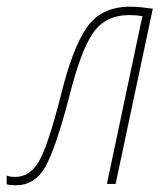

<svg xmlns="http://www.w3.org/2000/svg" viewBox="-63 -549 479 573"><path d="M144 -262Q178 -398 215 -451Q252 -504 323 -504Q343 -504 362 -501L256 0H282L393 -523Q379 -525 361.5 -527Q344 -529 325 -529Q239 -529 196 -467Q153 -405 118 -262Q80 -113 53 -67Q26 -21 -18 -21Q-26 -21 -32.5 -22Q-39 -23 -43 -25V1Q-33 4 -17 4Q41 4 72 -50.5Q103 -105 144 -262Z"/></svg>

Font: Noto Sans Display SemiCondensed Thin
Style: Italic
Weight: 250
Width: 4
Designer: Monotype Design team
Foundry: Monotype Imaging Inc.
Version: 1.000